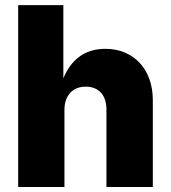

<svg xmlns="http://www.w3.org/2000/svg" viewBox="-20 -748 684 768"><path d="M237.8 -308.6C237.8 -366.7 271.5 -401.4 322.8 -401.4C375 -401.4 405.8 -367.2 405.8 -310.1V0H591.3V-347.7C591.3 -468.8 516.6 -552.7 401.4 -552.7C314 -552.7 262.2 -504.4 233.4 -434.6V-727.5H52.7V0H237.8Z"/></svg>

Font: Raveo ExtraBold
Style: Regular
Weight: 800
Designer: Jakub Foglar, Rasmus Andersson (Inter)
Foundry: Jakubfoglar.com
Version: Version 1.100;Glyphs 3.2.3 (3260)